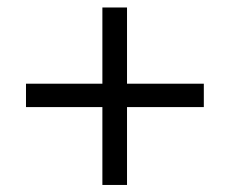

<svg xmlns="http://www.w3.org/2000/svg" viewBox="-20 -622 626 523"><path d="M258.9 -330.3H50.8V-394H258.9V-601.6H326V-394H535.2V-330.3H326V-118.2H258.9Z"/></svg>

Font: Min Sans VF VF
Style: Regular
Weight: 400
Designer: Jinseong-Kim, NotoSansCJK, Nunito
Foundry: Jinseong-Kim
Version: Version 1.420;Glyphs 3.1.2 (3151)